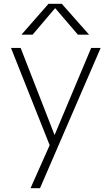

<svg xmlns="http://www.w3.org/2000/svg" viewBox="-20 -773 589 1013"><path d="M270 -729 152 -590H93L236 -753H306L450 -590H391L272 -729ZM267 -63H269L461 -520H511L191 220H141L242 -7L38 -520H89Z"/></svg>

Font: M PLUS 1p Light
Style: Regular
Weight: 300
Version: Version 1.061